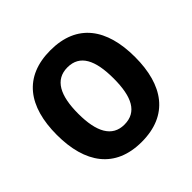

<svg xmlns="http://www.w3.org/2000/svg" viewBox="-182 -903 1090 1090"><g transform="rotate(-45 363.5 -357.5)"><path d="M677 -358C677 -584 578 -725 364 -725C151 -725 50 -587 50 -359C50 -133 150 10 363 10C578 10 677 -133 677 -358ZM221 -358C221 -504 264 -588 364 -588C464 -588 505 -505 505 -358C505 -211 464 -129 363 -129C265 -129 221 -212 221 -358Z"/></g></svg>

Font: Noto Sans Arabic UI SmCn XBd
Style: Regular
Weight: 800
Width: 4
Designer: Monotype Design Team, Nadine Chahine and Nizar Qandah
Foundry: Monotype Imaging Inc.
Version: Version 2.010